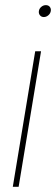

<svg xmlns="http://www.w3.org/2000/svg" viewBox="-20 -720 216 740"><path d="M29.3 0 115.7 -522.5H138.2L51.8 0ZM148.9 -654.3Q139.6 -654.3 134 -661.1Q128.4 -668 129.9 -677.7Q131.3 -687 139.2 -693.6Q147 -700.2 156.7 -700.2Q166.5 -700.2 171.9 -693.6Q177.2 -687 175.8 -677.7Q174.3 -668 166.3 -661.1Q158.2 -654.3 148.9 -654.3Z"/></svg>

Font: Inter 28pt Thin
Style: Italic
Weight: 250
Italic angle: -9.3988°
Designer: Rasmus Andersson
Foundry: rsms
Version: Version 4.001;git-66647c0bb